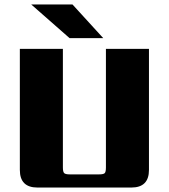

<svg xmlns="http://www.w3.org/2000/svg" viewBox="-20 -841 757 861"><path d="M262 -622V-90Q262 -70 268 -64.5Q274 -59 293 -59H424Q444 -59 449.5 -64.5Q455 -70 455 -90V-622H648V-79Q648 0 569 0H148Q69 0 69 -79V-622ZM305 -821 443 -670H292L120 -821Z"/></svg>

Font: Sarpanch ExtraBold
Style: Regular
Weight: 800
Designer: Manushi Parikh (Devanagari and Latin), Jyotish Sonowal (Devanagari)
Foundry: Indian Type Foundry
Version: Version 2.004;PS 1.0;hotconv 1.0.78;makeotf.lib2.5.61930; tt